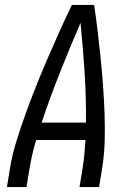

<svg xmlns="http://www.w3.org/2000/svg" viewBox="-20 -755 540 775"><path d="M8 0 20 -74Q29 -130 46.5 -186Q64 -242 84 -297.5Q104 -353 126 -408Q148 -463 171.5 -517.5Q195 -572 219.5 -626.5Q244 -681 270 -735H360Q368 -681 374.5 -626.5Q381 -572 386.5 -517.5Q392 -463 396 -408Q400 -353 402 -297.5Q404 -242 402.5 -186Q401 -130 392 -74L380 0H301L313 -74Q318 -103 320.5 -132Q323 -161 325 -190H126Q117 -161 110.5 -132Q104 -103 99 -74L87 0ZM327 -260Q328 -362 321.5 -462.5Q315 -563 305 -663Q262 -563 222 -462.5Q182 -362 148 -260Z"/></svg>

Font: Iosevka Curly
Style: Italic
Weight: 400
Italic angle: -9°
Monospace: yes
Designer: Belleve Invis
Foundry: Belleve Invis
Version: Version 22.1.2; ttfautohint (v1.8.4)